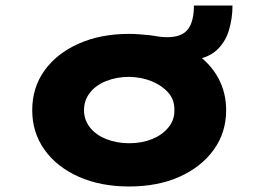

<svg xmlns="http://www.w3.org/2000/svg" viewBox="-20 -667 937 697"><path d="M449 10Q345 10 265.5 -25.5Q186 -61 141.5 -123.5Q97 -186 97 -267Q97 -349 141.5 -411Q186 -473 265.5 -508.5Q345 -544 449 -544Q467 -544 486 -542.5Q505 -541 525 -539Q540 -537 554.5 -534.5Q569 -532 587 -532Q640 -532 662 -560.5Q684 -589 684 -647H824Q824 -599 810.5 -555.5Q797 -512 765 -483.5Q733 -455 677 -449L692 -472Q745 -435 773 -382.5Q801 -330 801 -267Q801 -186 756 -123.5Q711 -61 632 -25.5Q553 10 449 10ZM449 -147Q495 -147 532 -162Q569 -177 591.5 -204.5Q614 -232 613 -267Q614 -304 591.5 -330Q569 -356 532 -371.5Q495 -387 449 -388Q404 -388 366 -373Q328 -358 306.5 -330.5Q285 -303 285 -267Q285 -232 306.5 -204.5Q328 -177 366 -162Q404 -147 449 -147Z"/></svg>

Font: Lexend Peta ExtraBold
Style: Regular
Weight: 800
Version: Version 1.007